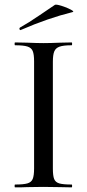

<svg xmlns="http://www.w3.org/2000/svg" viewBox="-20 -808 375 828"><path d="M289.1 -12.2Q291 -12.2 291 -6.1Q291 0 289.1 0Q258.3 0 238.8 -1L166 -2L96.2 -1Q78.1 0 44.9 0Q43 0 43 -6.1Q43 -12.2 44.9 -12.2Q81.1 -12.2 98.1 -17.1Q115.2 -22 121.1 -36.4Q127 -50.8 127 -81.1V-543.9Q127 -573.7 121.1 -587.9Q115.2 -602.1 98.1 -607.4Q81.1 -612.8 44.9 -612.8Q43 -612.8 43 -618.9Q43 -625 44.9 -625L96.2 -624Q140.1 -622.1 168 -622.1Q195.8 -622.1 240.2 -624L289.1 -625Q291 -625 291 -618.9Q291 -612.8 289.1 -612.8Q253.9 -612.8 237.1 -606.9Q220.2 -601.1 214.1 -586.4Q208 -571.8 208 -542V-81.1Q208 -49.8 213.6 -35.9Q219.2 -22 235.6 -17.1Q252 -12.2 289.1 -12.2ZM68.8 -678.2Q64.9 -678.2 64 -682.6Q63 -687 65.9 -689Q102.1 -709 151.6 -742.9Q201.2 -776.9 216.8 -787.1Q221.7 -790 244.9 -783Q268.1 -775.9 284.9 -766.8Q301.8 -757.8 293 -755.9Q188 -730 70.8 -679.2Z"/></svg>

Font: Cormorant-Medium
Style: Regular
Weight: 500
Designer: Christian Thalmann (Catharsis Fonts)
Version: Version 3.000